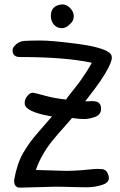

<svg xmlns="http://www.w3.org/2000/svg" viewBox="-20 -848 547 872"><path d="M211 -776Q211 -751 225.5 -735.5Q240 -720 260 -720Q281 -720 297 -738Q315 -752 315 -774Q315 -794 299.5 -810.5Q284 -827 265 -828H263Q211 -824 211 -776ZM334 2Q339 2 375 2.5Q411 3 449 -10Q478 -21 474 -45Q468 -78 442 -80Q434 -81 422 -81Q411 -81 405 -80L350 -75Q311 -72 280 -72L143 -76Q164 -139 213 -203Q236 -232 289 -291L307 -312L343 -308Q346 -308 364 -307.5Q382 -307 412 -317Q439 -328 439 -353Q439 -380 419 -386Q412 -388 404.5 -388.5Q397 -389 385 -388H367L381 -406Q449 -493 471 -538Q488 -571 488 -586L487 -594Q478 -630 323 -650Q213 -664 163 -664Q118 -664 88 -662Q68 -660 52.5 -646Q37 -632 37 -620Q37 -589 71 -589Q276 -589 397 -563Q372 -517 334 -466L301 -424Q287 -407 280 -396Q229 -401 186 -413Q135 -427 128 -427Q117 -427 104.5 -412.5Q92 -398 92 -379Q92 -340 216 -319L156 -250Q110 -198 84 -151Q57 -104 44 -29Q44 -12 50.5 -4.5Q57 3 62 3.5Q67 4 77 4L229 0H251Z"/></svg>

Font: Patrick Hand SC
Style: Regular
Weight: 400
Designer: Patrick Wagesreiter
Foundry: Patrick Wagesreiter
Version: Version 2.001; ttfautohint (v1.8.2)